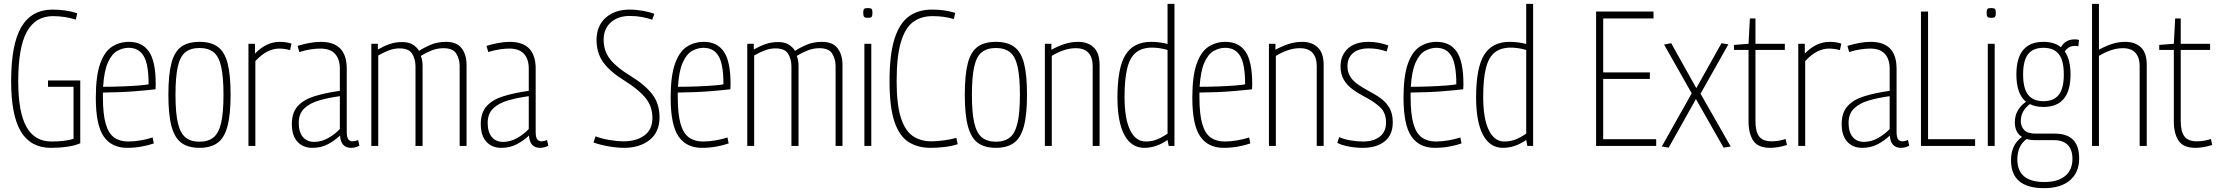

<svg xmlns="http://www.w3.org/2000/svg" viewBox="-20 -760 11544 1000"><path d="M38 -337Q38 -530 91.5 -620Q145 -710 254 -710Q324 -710 382 -691L375 -658Q345 -667 315.5 -671.5Q286 -676 256 -676Q165 -676 120 -595Q75 -514 75 -336Q75 -175 118 -99Q161 -23 247 -23Q319 -23 363 -37V-308H230V-341H398V-14Q372 -2 331.5 4Q291 10 245 10Q140 10 89 -74.5Q38 -159 38 -337Z M642 10Q561 10 520 -49.5Q479 -109 479 -251Q479 -364 501.5 -427.5Q524 -491 563 -516.5Q602 -542 652 -542Q721 -542 756 -491Q791 -440 791 -322Q791 -317 790.5 -308Q790 -299 790 -295Q758 -291 686 -285Q614 -279 516 -278Q516 -266 516 -255Q516 -166 530.5 -115.5Q545 -65 574.5 -44Q604 -23 647 -23Q680 -23 713.5 -29Q747 -35 775 -44L781 -13Q753 -3 716.5 3.5Q680 10 642 10ZM517 -308Q570 -308 619.5 -310Q669 -312 705.5 -315Q742 -318 754 -321Q754 -425 728.5 -468Q703 -511 650 -511Q620 -511 591 -495Q562 -479 542 -434.5Q522 -390 517 -308Z M857 -266Q857 -370 872.5 -430Q888 -490 923.5 -516Q959 -542 1019 -542Q1079 -542 1114.5 -516Q1150 -490 1165.5 -430Q1181 -370 1181 -266Q1181 -162 1164.5 -101.5Q1148 -41 1112.5 -15.5Q1077 10 1019 10Q961 10 925.5 -15.5Q890 -41 873.5 -101.5Q857 -162 857 -266ZM894 -266Q894 -172 906.5 -119Q919 -66 946.5 -44Q974 -22 1019 -22Q1064 -22 1091.5 -44Q1119 -66 1131.5 -119Q1144 -172 1144 -266Q1144 -359 1132 -412.5Q1120 -466 1092.5 -488Q1065 -510 1019 -510Q973 -510 945.5 -488Q918 -466 906 -412.5Q894 -359 894 -266Z M1308 -532V-481Q1367 -542 1437 -542Q1470 -542 1498 -533L1491 -499Q1462 -507 1434 -507Q1404 -507 1373.5 -492Q1343 -477 1310 -442V0H1274V-532Z M1500 -114Q1500 -173 1530.5 -207Q1561 -241 1617 -258.5Q1673 -276 1750 -287V-402Q1750 -452 1725 -479.5Q1700 -507 1649 -507Q1627 -507 1599 -503Q1571 -499 1539 -489L1530 -521Q1562 -531 1593 -536.5Q1624 -542 1651 -542Q1786 -542 1786 -402V-73Q1786 -45 1794 -34.5Q1802 -24 1816 -24Q1830 -24 1845 -31L1852 -1Q1831 10 1809 10Q1755 10 1751 -54Q1725 -29 1689 -9.5Q1653 10 1607 10Q1558 10 1529 -22Q1500 -54 1500 -114ZM1536 -120Q1536 -72 1557.5 -46.5Q1579 -21 1616 -21Q1654 -21 1689.5 -41Q1725 -61 1750 -88V-259Q1691 -251 1642.5 -237Q1594 -223 1565 -195.5Q1536 -168 1536 -120Z M1914 0V-532H1948V-502Q1977 -519 2008 -530Q2039 -541 2075 -541Q2107 -541 2128.5 -528.5Q2150 -516 2163 -495Q2186 -511 2222 -526.5Q2258 -542 2304 -542Q2359 -542 2384.5 -508.5Q2410 -475 2410 -422V0H2374V-416Q2374 -452 2356.5 -480.5Q2339 -509 2290 -509Q2257 -509 2226.5 -496.5Q2196 -484 2172 -469Q2181 -446 2181 -417V0H2144V-415Q2144 -451 2127 -479.5Q2110 -508 2061 -508Q2033 -508 2005 -497.5Q1977 -487 1950 -471V0Z M2484 -114Q2484 -173 2514.5 -207Q2545 -241 2601 -258.5Q2657 -276 2734 -287V-402Q2734 -452 2709 -479.5Q2684 -507 2633 -507Q2611 -507 2583 -503Q2555 -499 2523 -489L2514 -521Q2546 -531 2577 -536.5Q2608 -542 2635 -542Q2770 -542 2770 -402V-73Q2770 -45 2778 -34.5Q2786 -24 2800 -24Q2814 -24 2829 -31L2836 -1Q2815 10 2793 10Q2739 10 2735 -54Q2709 -29 2673 -9.5Q2637 10 2591 10Q2542 10 2513 -22Q2484 -54 2484 -114ZM2520 -120Q2520 -72 2541.5 -46.5Q2563 -21 2600 -21Q2638 -21 2673.5 -41Q2709 -61 2734 -88V-259Q2675 -251 2626.5 -237Q2578 -223 2549 -195.5Q2520 -168 2520 -120Z M3388 -688 3377 -657Q3354 -666 3323 -671.5Q3292 -677 3261 -677Q3199 -677 3161.5 -643.5Q3124 -610 3124 -553Q3124 -494 3158 -451Q3192 -408 3265 -364Q3341 -317 3378 -268Q3415 -219 3415 -149Q3415 -72 3363.5 -31Q3312 10 3229 10Q3204 10 3174 6Q3144 2 3116.5 -4.5Q3089 -11 3071 -18L3082 -50Q3112 -38 3153.5 -31Q3195 -24 3229 -24Q3294 -24 3336 -54.5Q3378 -85 3378 -146Q3378 -206 3342 -250Q3306 -294 3234 -339Q3159 -385 3123 -434Q3087 -483 3087 -553Q3087 -624 3134 -667Q3181 -710 3260 -710Q3293 -710 3329 -703.5Q3365 -697 3388 -688Z M3636 10Q3555 10 3514 -49.5Q3473 -109 3473 -251Q3473 -364 3495.5 -427.5Q3518 -491 3557 -516.5Q3596 -542 3646 -542Q3715 -542 3750 -491Q3785 -440 3785 -322Q3785 -317 3784.5 -308Q3784 -299 3784 -295Q3752 -291 3680 -285Q3608 -279 3510 -278Q3510 -266 3510 -255Q3510 -166 3524.5 -115.5Q3539 -65 3568.5 -44Q3598 -23 3641 -23Q3674 -23 3707.5 -29Q3741 -35 3769 -44L3775 -13Q3747 -3 3710.5 3.5Q3674 10 3636 10ZM3511 -308Q3564 -308 3613.5 -310Q3663 -312 3699.5 -315Q3736 -318 3748 -321Q3748 -425 3722.5 -468Q3697 -511 3644 -511Q3614 -511 3585 -495Q3556 -479 3536 -434.5Q3516 -390 3511 -308Z M3872 0V-532H3906V-502Q3935 -519 3966 -530Q3997 -541 4033 -541Q4065 -541 4086.5 -528.5Q4108 -516 4121 -495Q4144 -511 4180 -526.5Q4216 -542 4262 -542Q4317 -542 4342.5 -508.5Q4368 -475 4368 -422V0H4332V-416Q4332 -452 4314.5 -480.5Q4297 -509 4248 -509Q4215 -509 4184.5 -496.5Q4154 -484 4130 -469Q4139 -446 4139 -417V0H4102V-415Q4102 -451 4085 -479.5Q4068 -508 4019 -508Q3991 -508 3963 -497.5Q3935 -487 3908 -471V0Z M4500 -667Q4486 -667 4481 -672Q4476 -677 4476 -693Q4476 -709 4480.5 -713.5Q4485 -718 4500 -718Q4515 -718 4519.5 -713.5Q4524 -709 4524 -693Q4524 -677 4519.5 -672Q4515 -667 4500 -667ZM4482 0V-532H4518V0Z M4613 -337Q4613 -475 4638.5 -556.5Q4664 -638 4713 -674Q4762 -710 4834 -710Q4868 -710 4896.5 -706Q4925 -702 4955 -693L4948 -661Q4919 -669 4893 -672.5Q4867 -676 4837 -676Q4778 -676 4736.5 -646Q4695 -616 4672.5 -542Q4650 -468 4650 -337Q4650 -217 4671.5 -148.5Q4693 -80 4733.5 -52Q4774 -24 4831 -24Q4860 -24 4897 -29Q4934 -34 4961 -42L4968 -9Q4938 1 4900 5.5Q4862 10 4827 10Q4760 10 4712 -20.5Q4664 -51 4638.5 -126.5Q4613 -202 4613 -337Z M5005 -266Q5005 -370 5020.5 -430Q5036 -490 5071.5 -516Q5107 -542 5167 -542Q5227 -542 5262.5 -516Q5298 -490 5313.5 -430Q5329 -370 5329 -266Q5329 -162 5312.5 -101.5Q5296 -41 5260.5 -15.5Q5225 10 5167 10Q5109 10 5073.5 -15.5Q5038 -41 5021.5 -101.5Q5005 -162 5005 -266ZM5042 -266Q5042 -172 5054.5 -119Q5067 -66 5094.5 -44Q5122 -22 5167 -22Q5212 -22 5239.5 -44Q5267 -66 5279.5 -119Q5292 -172 5292 -266Q5292 -359 5280 -412.5Q5268 -466 5240.5 -488Q5213 -510 5167 -510Q5121 -510 5093.5 -488Q5066 -466 5054 -412.5Q5042 -359 5042 -266Z M5422 0V-532H5456V-501Q5489 -519 5523.5 -530.5Q5558 -542 5596 -542Q5646 -542 5676.5 -513Q5707 -484 5707 -422V0H5671V-416Q5671 -460 5649.5 -484.5Q5628 -509 5583 -509Q5551 -509 5519.5 -498Q5488 -487 5458 -469V0Z M6067 0 6061 -31Q6002 10 5940 10Q5872 10 5836 -57.5Q5800 -125 5800 -253Q5800 -407 5842 -474.5Q5884 -542 5975 -542Q5995 -542 6016.5 -539.5Q6038 -537 6061 -531V-740H6097V0ZM6061 -64V-500Q6035 -507 6016 -509.5Q5997 -512 5980 -512Q5930 -512 5898 -487.5Q5866 -463 5851.5 -406.5Q5837 -350 5837 -256Q5837 -142 5866 -82.5Q5895 -23 5947 -23Q5976 -23 6001.5 -32Q6027 -41 6061 -64Z M6353 10Q6272 10 6231 -49.5Q6190 -109 6190 -251Q6190 -364 6212.5 -427.5Q6235 -491 6274 -516.5Q6313 -542 6363 -542Q6432 -542 6467 -491Q6502 -440 6502 -322Q6502 -317 6501.5 -308Q6501 -299 6501 -295Q6469 -291 6397 -285Q6325 -279 6227 -278Q6227 -266 6227 -255Q6227 -166 6241.5 -115.5Q6256 -65 6285.5 -44Q6315 -23 6358 -23Q6391 -23 6424.5 -29Q6458 -35 6486 -44L6492 -13Q6464 -3 6427.5 3.5Q6391 10 6353 10ZM6228 -308Q6281 -308 6330.5 -310Q6380 -312 6416.5 -315Q6453 -318 6465 -321Q6465 -425 6439.5 -468Q6414 -511 6361 -511Q6331 -511 6302 -495Q6273 -479 6253 -434.5Q6233 -390 6228 -308Z M6589 0V-532H6623V-501Q6656 -519 6690.5 -530.5Q6725 -542 6763 -542Q6813 -542 6843.5 -513Q6874 -484 6874 -422V0H6838V-416Q6838 -460 6816.5 -484.5Q6795 -509 6750 -509Q6718 -509 6686.5 -498Q6655 -487 6625 -469V0Z M6945 -16 6955 -46Q6978 -35 7012.5 -29Q7047 -23 7079 -23Q7134 -23 7166.5 -48.5Q7199 -74 7199 -122Q7199 -172 7168 -201.5Q7137 -231 7084 -258Q7051 -275 7023 -296Q6995 -317 6978.5 -345.5Q6962 -374 6962 -414Q6962 -471 6999.5 -506.5Q7037 -542 7109 -542Q7137 -542 7164 -536.5Q7191 -531 7211 -523L7202 -492Q7183 -499 7159 -503.5Q7135 -508 7109 -508Q7055 -508 7026.5 -483Q6998 -458 6998 -416Q6998 -383 7013 -360Q7028 -337 7053 -320Q7078 -303 7107 -287Q7144 -268 7172.5 -247Q7201 -226 7217.5 -196.5Q7234 -167 7234 -123Q7234 -57 7191.5 -23.5Q7149 10 7079 10Q7043 10 7006.5 3.5Q6970 -3 6945 -16Z M7453 10Q7372 10 7331 -49.5Q7290 -109 7290 -251Q7290 -364 7312.5 -427.5Q7335 -491 7374 -516.5Q7413 -542 7463 -542Q7532 -542 7567 -491Q7602 -440 7602 -322Q7602 -317 7601.5 -308Q7601 -299 7601 -295Q7569 -291 7497 -285Q7425 -279 7327 -278Q7327 -266 7327 -255Q7327 -166 7341.5 -115.5Q7356 -65 7385.5 -44Q7415 -23 7458 -23Q7491 -23 7524.5 -29Q7558 -35 7586 -44L7592 -13Q7564 -3 7527.5 3.5Q7491 10 7453 10ZM7328 -308Q7381 -308 7430.5 -310Q7480 -312 7516.5 -315Q7553 -318 7565 -321Q7565 -425 7539.5 -468Q7514 -511 7461 -511Q7431 -511 7402 -495Q7373 -479 7353 -434.5Q7333 -390 7328 -308Z M7935 0 7929 -31Q7870 10 7808 10Q7740 10 7704 -57.5Q7668 -125 7668 -253Q7668 -407 7710 -474.5Q7752 -542 7843 -542Q7863 -542 7884.5 -539.5Q7906 -537 7929 -531V-740H7965V0ZM7929 -64V-500Q7903 -507 7884 -509.5Q7865 -512 7848 -512Q7798 -512 7766 -487.5Q7734 -463 7719.5 -406.5Q7705 -350 7705 -256Q7705 -142 7734 -82.5Q7763 -23 7815 -23Q7844 -23 7869.5 -32Q7895 -41 7929 -64Z M8293 0V-700H8592V-664H8330V-383H8573V-349H8330V-35H8606V0Z M8635 3 8791 -274 8647 -528 8684 -535 8815 -301 8946 -535 8982 -529 8837 -272 8994 3 8957 9 8813 -244 8671 9Z M9200 10Q9136 10 9111.5 -27.5Q9087 -65 9087 -128V-500H9011V-526L9087 -532L9094 -664H9123V-532H9276V-500H9123V-130Q9123 -74 9142.5 -49Q9162 -24 9207 -24Q9244 -24 9280 -36L9287 -5Q9262 3 9240 6.5Q9218 10 9200 10Z M9380 -532V-481Q9439 -542 9509 -542Q9542 -542 9570 -533L9563 -499Q9534 -507 9506 -507Q9476 -507 9445.5 -492Q9415 -477 9382 -442V0H9346V-532Z M9572 -114Q9572 -173 9602.5 -207Q9633 -241 9689 -258.5Q9745 -276 9822 -287V-402Q9822 -452 9797 -479.5Q9772 -507 9721 -507Q9699 -507 9671 -503Q9643 -499 9611 -489L9602 -521Q9634 -531 9665 -536.5Q9696 -542 9723 -542Q9858 -542 9858 -402V-73Q9858 -45 9866 -34.5Q9874 -24 9888 -24Q9902 -24 9917 -31L9924 -1Q9903 10 9881 10Q9827 10 9823 -54Q9797 -29 9761 -9.5Q9725 10 9679 10Q9630 10 9601 -22Q9572 -54 9572 -114ZM9608 -120Q9608 -72 9629.5 -46.5Q9651 -21 9688 -21Q9726 -21 9761.5 -41Q9797 -61 9822 -88V-259Q9763 -251 9714.5 -237Q9666 -223 9637 -195.5Q9608 -168 9608 -120Z M9985 0V-700H10022V-35H10267V0Z M10351 -667Q10337 -667 10332 -672Q10327 -677 10327 -693Q10327 -709 10331.5 -713.5Q10336 -718 10351 -718Q10366 -718 10370.5 -713.5Q10375 -709 10375 -693Q10375 -677 10370.5 -672Q10366 -667 10351 -667ZM10333 0V-532H10369V0Z M10623 -203Q10581 -203 10552 -218Q10505 -182 10505 -130Q10505 -101 10523 -82.5Q10541 -64 10584 -64H10683Q10809 -64 10809 65Q10809 138 10761 179Q10713 220 10626 220Q10454 220 10454 75Q10454 37 10467 6.5Q10480 -24 10511 -47Q10474 -70 10474 -123Q10474 -189 10532 -230Q10482 -271 10482 -372Q10482 -542 10623 -542Q10680 -542 10714 -514Q10737 -555 10786 -555Q10798 -555 10808 -552L10805 -519Q10798 -521 10786 -521Q10754 -521 10734 -492Q10764 -450 10764 -372Q10764 -203 10623 -203ZM10623 -233Q10677 -233 10703 -266.5Q10729 -300 10729 -372Q10729 -445 10703 -478Q10677 -511 10623 -511Q10569 -511 10543 -478Q10517 -445 10517 -372Q10517 -300 10543 -266.5Q10569 -233 10623 -233ZM10487 70Q10487 188 10628 188Q10698 188 10736 156.5Q10774 125 10774 67Q10774 20 10749.5 -5Q10725 -30 10678 -30H10582Q10555 -30 10535 -36Q10509 -16 10498 10.5Q10487 37 10487 70Z M10876 0V-740H10912V-501Q10944 -519 10978 -530.5Q11012 -542 11050 -542Q11100 -542 11130.5 -513.5Q11161 -485 11161 -422V0H11124V-416Q11124 -460 11102.5 -484.5Q11081 -509 11037 -509Q11005 -509 10973.5 -498Q10942 -487 10912 -469V0Z M11415 10Q11351 10 11326.5 -27.5Q11302 -65 11302 -128V-500H11226V-526L11302 -532L11309 -664H11338V-532H11491V-500H11338V-130Q11338 -74 11357.5 -49Q11377 -24 11422 -24Q11459 -24 11495 -36L11502 -5Q11477 3 11455 6.5Q11433 10 11415 10Z"/></svg>

Font: Georama SemiCondensed ExtraLight
Style: Regular
Weight: 200
Width: 4
Designer: Jean-Baptiste Levee
Foundry: Production Type
Version: Version 1.000